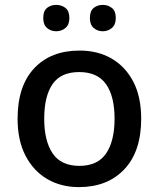

<svg xmlns="http://www.w3.org/2000/svg" viewBox="-20 -756 649 786"><path d="M558 -270Q558 -136 489 -63Q420 10 303 10Q230 10 173.5 -23Q117 -56 84.5 -118.5Q52 -181 52 -270Q52 -404 120 -476.5Q188 -549 306 -549Q380 -549 436.5 -516.5Q493 -484 525.5 -422Q558 -360 558 -270ZM161 -270Q161 -179 195.5 -128Q230 -77 305 -77Q380 -77 414.5 -128Q449 -179 449 -270Q449 -362 414 -411.5Q379 -461 304 -461Q229 -461 195 -411.5Q161 -362 161 -270ZM157 -682Q157 -711 172.5 -723.5Q188 -736 210 -736Q232 -736 248 -723.5Q264 -711 264 -682Q264 -655 248 -641.5Q232 -628 210 -628Q188 -628 172.5 -641.5Q157 -655 157 -682ZM348 -682Q348 -711 363.5 -723.5Q379 -736 401 -736Q422 -736 438 -723.5Q454 -711 454 -682Q454 -655 438 -641.5Q422 -628 401 -628Q379 -628 363.5 -641.5Q348 -655 348 -682Z"/></svg>

Font: Noto Sans Gurmukhi UI Medium
Style: Regular
Weight: 500
Designer: Jelle Bosma - Monotype Design Team
Foundry: Monotype Imaging Inc.
Version: Version 2.004; ttfautohint (v1.8.4.7-5d5b)